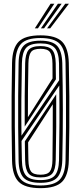

<svg xmlns="http://www.w3.org/2000/svg" viewBox="-20 -996 432 1024"><path d="M196 7.5Q113 7.5 79.4 -26.8Q45.8 -61 44.2 -139.8Q42.5 -233 41.9 -316.5Q41.2 -400 41.9 -483.5Q42.5 -567 44.2 -660.2Q45.8 -739.2 79.4 -773.4Q113 -807.5 196 -807.5Q278.5 -807.5 311.8 -773Q345 -738.5 347 -660.2Q349.2 -563.2 349.9 -480.2Q350.5 -397.2 349.8 -315.5Q349 -233.8 347 -139.5Q345 -60.8 311.2 -26.6Q277.5 7.5 196 7.5ZM196 -6.8Q269.2 -6.8 298.6 -37.9Q328 -69 329.5 -140.2Q331.5 -235.8 332 -319.8Q332.5 -403.8 331.9 -486.2Q331.2 -568.8 329.5 -659.8Q328 -731.2 298.6 -762.2Q269.2 -793.2 196 -793.2Q121.5 -793.2 92.4 -762.1Q63.2 -731 61.8 -659.8Q59.8 -570.8 59.1 -488.8Q58.5 -406.8 59.1 -322.1Q59.8 -237.5 61.8 -140.2Q63.2 -67.5 93.4 -37.1Q123.5 -6.8 196 -6.8ZM196 -21Q131 -21 105.6 -48.5Q80.2 -76 79.2 -140.2Q77.5 -233 76.9 -316.4Q76.2 -399.8 76.9 -483.2Q77.5 -566.8 79.2 -659.8Q80.2 -724.2 105.6 -751.6Q131 -779 196 -779Q259 -779 284.6 -751.6Q310.2 -724.2 312.2 -659.2Q315 -535.2 315.2 -412Q315.5 -288.8 312.2 -141Q310.2 -75.8 284.6 -48.4Q259 -21 196 -21ZM94.5 -272.2 295.5 -568.2Q295.5 -586.5 295.2 -612.4Q295 -638.2 294.8 -658.8Q293.5 -717 271.6 -740.8Q249.8 -764.5 196 -764.5Q139.8 -764.5 118.9 -740.2Q98 -716 96.8 -659Q94.5 -555.8 93.9 -464.1Q93.2 -372.5 94.5 -272.2ZM111.8 -320.8Q111.2 -402.8 111.8 -483.9Q112.2 -565 114.2 -659Q115.2 -708.2 132 -729.2Q148.8 -750.2 196 -750.2Q240.8 -750.2 258.5 -729.9Q276.2 -709.5 277.2 -658Q277.5 -641 277.6 -618Q277.8 -595 278.2 -573.2ZM128.8 -370.8 260.2 -577.8Q260.2 -596.8 260.1 -617.4Q260 -638 259.8 -657Q259.2 -700.5 246.4 -718.1Q233.5 -735.8 196 -735.8Q158.2 -735.8 145.4 -718.5Q132.5 -701.2 131.5 -658.5Q130 -578 129.2 -511.2Q128.5 -444.5 128.8 -370.8ZM196 -35.5Q250.8 -35.5 272 -59.6Q293.2 -83.8 294.8 -141.5Q296.8 -250 297.1 -344.4Q297.5 -438.8 296.2 -540.2L94.8 -244.2Q95.2 -218.5 95.6 -197.9Q96 -177.2 96.8 -141Q97.8 -83.5 119 -59.5Q140.2 -35.5 196 -35.5ZM196 -49.8Q149.5 -49.8 132.4 -70.4Q115.2 -91 114 -141Q113.5 -167.5 113.1 -191.9Q112.8 -216.2 112.5 -242.2L279.8 -493.2Q280.5 -401 279.9 -319.5Q279.2 -238 277.2 -141.8Q276.2 -91.8 259.2 -70.8Q242.2 -49.8 196 -49.8ZM196 -64.2Q232.8 -64.2 246 -81.6Q259.2 -99 259.8 -143Q260.8 -221.8 261.2 -293.9Q261.8 -366 261.5 -440L130 -237Q130.2 -208.2 130.6 -186.6Q131 -165 131.5 -141.5Q132.5 -99.2 145.2 -81.8Q158 -64.2 196 -64.2ZM165.8 -845 249.8 -976H269.8L182.5 -845ZM231 -845 327.8 -976H347.5L247.8 -845ZM198.2 -845 288.8 -976H308.8L215 -845Z"/></svg>

Font: Big Shoulders Inline Display SemiBold
Style: Regular
Weight: 600
Designer: Patric King
Foundry: XO Type Co
Version: Version 1.000